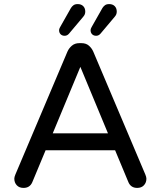

<svg xmlns="http://www.w3.org/2000/svg" viewBox="-20 -914 786 939"><path d="M95 5Q74 5 62 -8Q50 -21 50 -40Q50 -48 55 -60L310 -662Q317 -678 331.5 -690.5Q346 -703 368 -703H378Q401 -703 415 -690.5Q429 -678 436 -662L691 -60Q696 -48 696 -40Q696 -21 684 -8Q672 5 651 5Q620 5 608 -23L543 -179H203L138 -23Q126 5 95 5ZM238 -262H508L373 -587ZM450 -739Q438 -739 430.5 -746.5Q423 -754 423 -766Q423 -772 426 -777.5Q429 -783 430 -785L481 -875Q486 -883 493.5 -888.5Q501 -894 514 -894Q531 -894 541 -884Q551 -874 551 -857Q551 -843 541 -832L472 -750Q463 -739 450 -739ZM296 -739Q284 -739 276.5 -746.5Q269 -754 269 -766Q269 -772 272 -777.5Q275 -783 276 -785L327 -875Q332 -883 339.5 -888.5Q347 -894 360 -894Q377 -894 387 -884Q397 -874 397 -857Q397 -843 387 -832L318 -750Q309 -739 296 -739Z"/></svg>

Font: Varela Round
Style: Regular
Weight: 400
Designer: Joe Prince, Avraham Cornfeld
Foundry: Joe Prince, Avraham Cornfeld
Version: Version 3.010; ttfautohint (v1.8.4.7-5d5b)